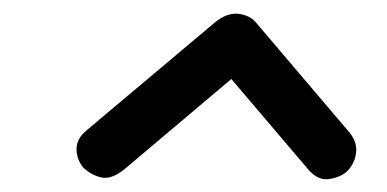

<svg xmlns="http://www.w3.org/2000/svg" viewBox="-20 -670 580 288"><path d="M499 -411.5Q487 -402.5 471 -401.2Q455 -400 440.5 -418L327 -551.5L166.5 -416Q147 -400.5 132.2 -403.8Q117.5 -407 105 -418.5Q95 -430.5 94.8 -446.2Q94.5 -462 110.5 -475L302.5 -636.5Q321 -651.5 338.2 -649.2Q355.5 -647 365 -635L504 -471.5Q516.5 -456.5 514 -439.8Q511.5 -423 499 -411.5Z"/></svg>

Font: Edu AU VIC WA NT Hand Medium
Style: Regular
Weight: 500
Version: Version 1.001